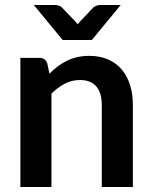

<svg xmlns="http://www.w3.org/2000/svg" viewBox="-20 -743 604 763"><path d="M61 0ZM61 0V-513H136.5Q160.5 -513 168 -490.5L176.5 -450Q192 -466 209.2 -479Q226.5 -492 245.8 -501.5Q265 -511 287 -516Q309 -521 335 -521Q377 -521 409.5 -506.8Q442 -492.5 463.8 -466.8Q485.5 -441 496.8 -405.2Q508 -369.5 508 -326.5V0H384.5V-326.5Q384.5 -373.5 363 -399.2Q341.5 -425 297.5 -425Q265.5 -425 237.5 -410.5Q209.5 -396 184.5 -371V0ZM114.5 -723H200Q207.5 -723 214.2 -720.5Q221 -718 225 -714.5L278 -659Q280.5 -656.5 283.2 -653.2Q286 -650 288.5 -646.5Q293.5 -653 299.5 -659L352 -714.5Q356 -717.5 363 -720.2Q370 -723 377 -723H459.5L345 -584H229Z"/></svg>

Font: Lato
Style: Bold
Weight: 700
Designer: Lukasz Dziedzic
Foundry: tyPoland Lukasz Dziedzic
Version: Version 2.007; 2014-02-27